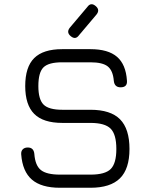

<svg xmlns="http://www.w3.org/2000/svg" viewBox="-20 -886 711 906"><path d="M313 -716Q292 -734 310 -756L392 -853Q409 -877 432 -857Q453 -839 435 -817L353 -720Q336 -696 313 -716ZM263 0Q175 0 130.5 -38.5Q86 -77 80 -158Q79 -173 87.5 -181.5Q96 -190 111 -190Q139 -190 142 -160Q146 -105 173 -83.5Q200 -62 263 -62H407Q476 -62 502.5 -88.5Q529 -115 529 -183Q529 -252 502 -279Q475 -306 407 -306H274Q184 -306 141.5 -348.5Q99 -391 99 -480Q99 -570 141.5 -612Q184 -654 273 -654H407Q490 -654 532 -618Q574 -582 579 -506Q582 -474 549 -474Q520 -474 517 -505Q513 -553 488.5 -572.5Q464 -592 407 -592H273Q209 -592 185 -568Q161 -544 161 -480Q161 -417 185.5 -392.5Q210 -368 274 -368H407Q502 -368 546.5 -323Q591 -278 591 -183Q591 -89 546 -44.5Q501 0 407 0Z"/></svg>

Font: Jura Medium
Style: Regular
Weight: 500
Designer: Daniel Johnson, Alexei Vanyashin
Foundry: Daniel Johnson
Version: Version 5.103